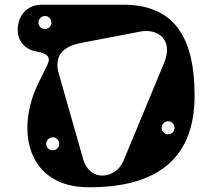

<svg xmlns="http://www.w3.org/2000/svg" viewBox="-20 -780 905 814"><path d="M503 -760H156C90 -760 55 -707 55 -655C55 -609 81 -571 137 -561C182 -553 197 -538 180 -503L143 -428C44 -227 96 13 354 14C659 15 805 -118 805 -375C805 -620 720 -760 503 -760ZM676 -514 503 -97C472 -23 361 -4 332 -107L229 -469C210 -537 239 -582 324 -598L574 -646C650 -661 716 -611 676 -514ZM171 -657C155 -657 143 -669 143 -684C143 -699 155 -712 171 -712C186 -712 198 -699 198 -684C198 -669 186 -657 171 -657ZM204 -143C188 -143 176 -155 176 -170C176 -185 188 -198 204 -198C219 -198 231 -185 231 -170C231 -155 219 -143 204 -143ZM693 -211C677 -211 665 -223 665 -238C665 -253 677 -266 693 -266C708 -266 720 -253 720 -238C720 -223 708 -211 693 -211Z"/></svg>

Font: Pilowlava Atome
Style: Regular
Weight: 500
Designer: Anton Moglia, Jérémy Landes, Maksym Kobuzan (Cyrillic), Velvetyne Type Foundry
Foundry: Anton Moglia, Jérémy Landes, Velvetyne Type Foundry
Version: Version 1.002;Glyphs 3.3 (3303)